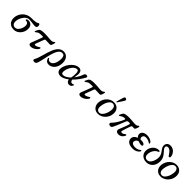

<svg xmlns="http://www.w3.org/2000/svg" viewBox="492 -2827 5077 5077"><g transform="rotate(45 3031.0 -288.0)"><path d="M250 12Q180 12 130.5 -16Q81 -44 55.5 -93Q30 -142 30 -204Q30 -268 54 -327.5Q78 -387 122.5 -434.5Q167 -482 228 -509.5Q289 -537 362 -537Q365 -537 371 -537Q406 -537 447.5 -538.5Q489 -540 527.5 -548Q566 -556 591 -575Q608 -589 627 -574Q646 -559 646 -521Q646 -482 629.5 -466.5Q613 -451 572 -451Q537 -451 506 -456.5Q475 -462 438 -467Q401 -472 347 -472Q305 -472 266 -444.5Q227 -417 196 -372.5Q165 -328 147 -276Q129 -224 129 -175Q129 -111 159.5 -81Q190 -51 234 -51Q276 -51 307.5 -76Q339 -101 360 -139Q381 -177 392 -217Q403 -257 403 -286Q403 -337 376.5 -364Q350 -391 306 -389Q296 -389 292 -402.5Q288 -416 304 -426Q330 -440 364.5 -440Q399 -440 432 -422.5Q465 -405 487 -369Q509 -333 509 -275Q509 -218 489 -166.5Q469 -115 433.5 -75Q398 -35 351 -11.5Q304 12 250 12Z M882 12Q842 12 823 -12.5Q804 -37 818 -72Q821 -79 832.5 -109Q844 -139 860 -180Q876 -221 892 -263.5Q908 -306 920 -339.5Q932 -373 936 -387Q938 -395 934 -401Q930 -407 918 -407Q902 -407 881.5 -406.5Q861 -406 843.5 -405.5Q826 -405 818 -404Q778 -399 752.5 -383Q727 -367 701 -346Q693 -339 682.5 -345Q672 -351 677 -365Q681 -375 689.5 -392.5Q698 -410 708 -428.5Q718 -447 726 -458Q742 -481 791 -490.5Q840 -500 900 -500Q961 -500 1003 -496.5Q1045 -493 1080 -489.5Q1115 -486 1153 -486Q1191 -486 1212.5 -499.5Q1234 -513 1247 -523Q1257 -532 1265.5 -528.5Q1274 -525 1273 -512Q1271 -486 1260 -454Q1249 -422 1239 -407Q1231 -395 1218 -391.5Q1205 -388 1187 -389Q1171 -390 1144 -391Q1117 -392 1088.5 -393Q1060 -394 1040 -394Q1022 -394 1015 -379Q1011 -370 1001.5 -345.5Q992 -321 980 -289Q968 -257 956 -225Q944 -193 935.5 -169.5Q927 -146 924 -138Q911 -97 950 -97Q966 -97 989 -106Q1012 -115 1033.5 -127.5Q1055 -140 1066 -149Q1077 -158 1090 -152Q1103 -146 1098 -128Q1094 -112 1075.5 -88Q1057 -64 1027.5 -41.5Q998 -19 961 -3.5Q924 12 882 12Z M1220 229Q1192 225 1185 207Q1178 189 1195 159Q1218 120 1236.5 65Q1255 10 1272.5 -54Q1290 -118 1310 -183.5Q1330 -249 1355 -309Q1380 -369 1413.5 -416.5Q1447 -464 1492.5 -491.5Q1538 -519 1598 -519Q1654 -519 1697.5 -491.5Q1741 -464 1766 -413.5Q1791 -363 1791 -294Q1791 -196 1757 -127.5Q1723 -59 1670 -23.5Q1617 12 1559 12Q1515 12 1487 -4.5Q1459 -21 1445 -47Q1431 -73 1427 -100Q1425 -115 1438 -118.5Q1451 -122 1455 -111Q1463 -91 1481.5 -76Q1500 -61 1531 -61Q1579 -61 1614.5 -98Q1650 -135 1669 -197.5Q1688 -260 1688 -338Q1688 -397 1667 -430Q1646 -463 1593 -463Q1552 -463 1520 -435Q1488 -407 1464 -359.5Q1440 -312 1421 -253Q1402 -194 1387.5 -131Q1373 -68 1360.5 -8Q1348 52 1336.5 100.5Q1325 149 1312 178Q1299 209 1278.5 222Q1258 235 1220 229Z M1987 7Q1951 7 1920 -7.5Q1889 -22 1870 -50Q1851 -78 1851 -118Q1851 -169 1869.5 -223Q1888 -277 1920.5 -327Q1953 -377 1995.5 -417Q2038 -457 2086 -480.5Q2134 -504 2183 -504Q2245 -504 2275 -454.5Q2305 -405 2289 -322Q2280 -274 2277 -232Q2315 -281 2346 -338Q2377 -395 2398 -456Q2408 -487 2429.5 -497Q2451 -507 2478 -502Q2501 -498 2506.5 -482.5Q2512 -467 2498 -441Q2455 -361 2398 -285.5Q2341 -210 2278 -149Q2285 -113 2301.5 -93Q2318 -73 2346 -73Q2363 -73 2374 -76.5Q2385 -80 2392 -85Q2399 -90 2408 -85.5Q2417 -81 2413 -67Q2406 -42 2381.5 -17.5Q2357 7 2308 7Q2272 7 2244.5 -20Q2217 -47 2212 -91Q2154 -46 2096.5 -19.5Q2039 7 1987 7ZM2018 -61Q2065 -61 2117.5 -90Q2170 -119 2220 -168Q2228 -204 2233 -250Q2238 -296 2236 -339Q2234 -382 2221.5 -409.5Q2209 -437 2182 -437Q2145 -437 2111.5 -416.5Q2078 -396 2051 -362Q2024 -328 2004 -287Q1984 -246 1973.5 -205Q1963 -164 1963 -130Q1963 -61 2018 -61Z M2744 12Q2704 12 2685 -12.5Q2666 -37 2680 -72Q2683 -79 2694.5 -109Q2706 -139 2722 -180Q2738 -221 2754 -263.5Q2770 -306 2782 -339.5Q2794 -373 2798 -387Q2800 -395 2796 -401Q2792 -407 2780 -407Q2764 -407 2743.5 -406.5Q2723 -406 2705.5 -405.5Q2688 -405 2680 -404Q2640 -399 2614.5 -383Q2589 -367 2563 -346Q2555 -339 2544.5 -345Q2534 -351 2539 -365Q2543 -375 2551.5 -392.5Q2560 -410 2570 -428.5Q2580 -447 2588 -458Q2604 -481 2653 -490.5Q2702 -500 2762 -500Q2823 -500 2865 -496.5Q2907 -493 2942 -489.5Q2977 -486 3015 -486Q3053 -486 3074.5 -499.5Q3096 -513 3109 -523Q3119 -532 3127.5 -528.5Q3136 -525 3135 -512Q3133 -486 3122 -454Q3111 -422 3101 -407Q3093 -395 3080 -391.5Q3067 -388 3049 -389Q3033 -390 3006 -391Q2979 -392 2950.5 -393Q2922 -394 2902 -394Q2884 -394 2877 -379Q2873 -370 2863.5 -345.5Q2854 -321 2842 -289Q2830 -257 2818 -225Q2806 -193 2797.5 -169.5Q2789 -146 2786 -138Q2773 -97 2812 -97Q2828 -97 2851 -106Q2874 -115 2895.5 -127.5Q2917 -140 2928 -149Q2939 -158 2952 -152Q2965 -146 2960 -128Q2956 -112 2937.5 -88Q2919 -64 2889.5 -41.5Q2860 -19 2823 -3.5Q2786 12 2744 12Z M3401 12Q3338 13 3289 -16Q3240 -45 3215 -100Q3190 -155 3198 -232Q3205 -286 3229 -335.5Q3253 -385 3291.5 -424Q3330 -463 3379.5 -486Q3429 -509 3486 -509Q3547 -510 3595.5 -482Q3644 -454 3670 -399.5Q3696 -345 3687 -265Q3681 -209 3656 -159.5Q3631 -110 3592 -71.5Q3553 -33 3504 -11Q3455 11 3401 12ZM3403 -35Q3447 -36 3484 -72.5Q3521 -109 3546.5 -168Q3572 -227 3580 -293Q3588 -353 3576.5 -390.5Q3565 -428 3541 -445.5Q3517 -463 3486 -462Q3440 -462 3403 -424.5Q3366 -387 3341.5 -328.5Q3317 -270 3308 -203Q3295 -115 3323.5 -74.5Q3352 -34 3403 -35ZM3539 -557Q3532 -554 3525.5 -557.5Q3519 -561 3517 -567Q3518 -571 3523.5 -591.5Q3529 -612 3537 -640.5Q3545 -669 3554 -698.5Q3563 -728 3570 -750.5Q3577 -773 3581 -780Q3589 -796 3603.5 -804Q3618 -812 3640 -801Q3663 -791 3665.5 -774.5Q3668 -758 3660 -743Q3657 -735 3644.5 -715Q3632 -695 3615 -669.5Q3598 -644 3581.5 -619.5Q3565 -595 3553 -577.5Q3541 -560 3539 -557Z M4171 12Q4105 12 4082.5 -21Q4060 -54 4076 -94Q4080 -105 4090.5 -131Q4101 -157 4114.5 -190.5Q4128 -224 4142 -260.5Q4156 -297 4167 -329Q4178 -361 4183 -383Q4187 -397 4180.5 -405Q4174 -413 4137 -413Q4100 -413 4086.5 -400.5Q4073 -388 4065 -367Q4048 -325 4027.5 -274Q4007 -223 3986 -172.5Q3965 -122 3947 -82Q3929 -42 3917 -21Q3901 7 3871.5 10.5Q3842 14 3817 -1Q3794 -15 3795.5 -38Q3797 -61 3822 -81Q3840 -96 3865.5 -129Q3891 -162 3918 -205Q3945 -248 3969 -294Q3993 -340 4007 -380Q4012 -395 4009 -402.5Q4006 -410 3986 -410Q3937 -410 3902 -392Q3867 -374 3841 -354Q3833 -347 3822.5 -353Q3812 -359 3818 -373Q3822 -383 3830 -400Q3838 -417 3848 -435Q3858 -453 3866 -464Q3883 -487 3931.5 -496.5Q3980 -506 4041 -506Q4102 -506 4144 -502.5Q4186 -499 4220.5 -495.5Q4255 -492 4293 -492Q4331 -492 4352.5 -505.5Q4374 -519 4387 -529Q4398 -538 4406 -534.5Q4414 -531 4413 -518Q4412 -492 4400 -460Q4388 -428 4378 -413Q4364 -390 4327 -395Q4293 -400 4276.5 -397Q4260 -394 4251 -371Q4244 -355 4232.5 -322Q4221 -289 4208 -250.5Q4195 -212 4185 -178.5Q4175 -145 4171 -127Q4165 -103 4173.5 -92Q4182 -81 4200 -81Q4228 -81 4257 -97.5Q4286 -114 4298 -127Q4307 -137 4321 -130Q4335 -123 4329 -106Q4321 -82 4300 -54.5Q4279 -27 4247 -7.5Q4215 12 4171 12Z M4696 12Q4585 12 4529 -32Q4473 -76 4473 -140Q4473 -195 4506.5 -232.5Q4540 -270 4595 -289Q4573 -309 4560 -332.5Q4547 -356 4547 -384Q4547 -441 4595.5 -476.5Q4644 -512 4717 -512Q4771 -512 4814 -498.5Q4857 -485 4885 -464Q4913 -443 4922 -421Q4928 -406 4917.5 -397Q4907 -388 4897 -396Q4868 -420 4827 -434Q4786 -448 4736 -448Q4696 -448 4672 -424.5Q4648 -401 4648 -365Q4648 -348 4656 -333Q4664 -318 4677 -306Q4685 -306 4693.5 -306.5Q4702 -307 4710 -307Q4730 -307 4760.5 -302.5Q4791 -298 4810 -283Q4828 -269 4832 -252.5Q4836 -236 4825 -224Q4814 -212 4788 -212Q4765 -212 4734 -219.5Q4703 -227 4672 -240Q4637 -230 4612.5 -202.5Q4588 -175 4588 -143Q4588 -100 4623 -79Q4658 -58 4713 -58Q4773 -58 4811 -74Q4849 -90 4873 -113Q4885 -124 4897 -116.5Q4909 -109 4904 -95Q4896 -74 4869.5 -49Q4843 -24 4799 -6Q4755 12 4696 12Z M5206 12Q5144 12 5093.5 -12.5Q5043 -37 5013.5 -84Q4984 -131 4984 -196Q4984 -252 5004.5 -300.5Q5025 -349 5060 -384.5Q5095 -420 5139.5 -438Q5184 -456 5233 -453Q5247 -452 5252.5 -443Q5258 -434 5255 -424Q5252 -414 5239 -410Q5195 -396 5159 -357.5Q5123 -319 5102 -267.5Q5081 -216 5081 -162Q5081 -103 5109 -73Q5137 -43 5183 -43Q5224 -43 5255.5 -68Q5287 -93 5309 -133.5Q5331 -174 5342.5 -221Q5354 -268 5354 -312Q5354 -358 5340.5 -393Q5327 -428 5307.5 -456.5Q5288 -485 5268 -511.5Q5248 -538 5234.5 -566.5Q5221 -595 5221 -631Q5221 -685 5258 -720.5Q5295 -756 5353 -756Q5402 -756 5441 -737Q5480 -718 5507.5 -687Q5535 -656 5550.5 -620Q5566 -584 5567 -549Q5568 -532 5557.5 -522Q5547 -512 5533 -512.5Q5519 -513 5511 -525Q5491 -556 5465.5 -591.5Q5440 -627 5408.5 -652.5Q5377 -678 5338 -678Q5314 -678 5294.5 -666.5Q5275 -655 5275 -626Q5275 -598 5293 -572Q5311 -546 5337.5 -517.5Q5364 -489 5391 -454Q5418 -419 5436 -373.5Q5454 -328 5454 -269Q5454 -181 5421 -118Q5388 -55 5332 -21.5Q5276 12 5206 12Z M5743 12Q5680 13 5631 -16Q5582 -45 5557 -100Q5532 -155 5540 -232Q5547 -286 5571 -335.5Q5595 -385 5633.5 -424Q5672 -463 5721.5 -486Q5771 -509 5828 -509Q5889 -510 5937.5 -482Q5986 -454 6012 -399.5Q6038 -345 6029 -265Q6023 -209 5998 -159.5Q5973 -110 5934 -71.5Q5895 -33 5846 -11Q5797 11 5743 12ZM5745 -35Q5789 -36 5826 -72.5Q5863 -109 5888.5 -168Q5914 -227 5922 -293Q5930 -353 5918.5 -390.5Q5907 -428 5883 -445.5Q5859 -463 5828 -462Q5782 -462 5745 -424.5Q5708 -387 5683.5 -328.5Q5659 -270 5650 -203Q5637 -115 5665.5 -74.5Q5694 -34 5745 -35Z"/></g></svg>

Font: Zen Old Mincho SemiBold
Style: Regular
Weight: 600
Version: Version 1.500